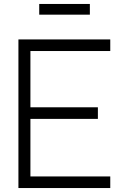

<svg xmlns="http://www.w3.org/2000/svg" viewBox="-20 -949 650 969"><path d="M433.5 -875H178V-929H433.5ZM133.5 -691.5V-407.5H474V-349H133.5V-58.5H536.5V0H73V-750H536.5V-691.5Z"/></svg>

Font: Russisch Sans Light
Style: Regular
Weight: 300
Designer: Michael Sharanda (font) & Cristiano Sobral (main changes)
Foundry: Michael Sharanda
Version: Version 2.00;September 8, 2020;FontCreator 13.0.0.2681 64-bi